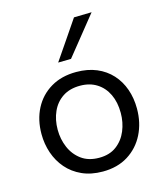

<svg xmlns="http://www.w3.org/2000/svg" viewBox="-116 -866 830 966"><g transform="rotate(-15 298.5 -383.5)"><path d="M300.5 10.9Q239.2 10.9 192.5 -10.3Q145.7 -31.5 114 -68.1Q82.3 -104.7 66.1 -152Q50 -199.2 50 -251Q50 -325.3 80.1 -383.2Q110.3 -441.2 166.3 -474.5Q222.2 -507.8 299.2 -507.8Q358.5 -507.8 404.6 -488.4Q450.6 -469 482.6 -434Q514.5 -398.9 530.9 -352.2Q547.3 -305.5 547.3 -251Q547.3 -177.3 517.5 -117.9Q487.7 -58.6 432.3 -23.8Q376.8 10.9 300.5 10.9ZM300.3 -60.8Q355 -60.8 391 -88Q427.1 -115.2 445 -158.6Q462.9 -201.9 462.9 -251Q462.9 -306.9 443 -348.5Q423 -390.1 386.4 -413.1Q349.9 -436.1 300 -436.1Q246 -436.1 209 -411.5Q172 -386.9 153.2 -344.8Q134.3 -302.8 134.3 -251Q134.3 -201.9 152.7 -158.6Q171.1 -115.2 208 -88Q244.9 -60.8 300.3 -60.8ZM224.2 -577Q258.4 -626.9 292.5 -677Q326.6 -727 359.9 -776.1L452.2 -778.2Q424.9 -744 397.8 -710.5Q370.7 -677 344.4 -644Q318 -611.1 291.4 -578.2Z"/></g></svg>

Font: Commissioner Thin
Style: Regular
Weight: 100
Designer: Kostas Bartsokas
Foundry: Kostas Bartsokas
Version: Version 1.001;gftools[0.9.23]